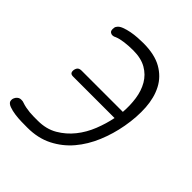

<svg xmlns="http://www.w3.org/2000/svg" viewBox="-211 -873 1015 1015"><g transform="rotate(45 297.0 -365.0)"><path d="M515 -362Q502 -289 474 -222Q446 -155 402.5 -103.5Q359 -52 298 -21Q237 10 158 10Q140 10 114 9.5Q88 9 63.5 5.5Q39 2 20 -5Q1 -12 -4 -24Q-5 -28 -5.5 -32Q-6 -36 -5 -41Q-3 -49 2 -56.5Q7 -64 16 -69Q20 -71 24 -71.5Q28 -72 31 -72Q37 -72 41.5 -71.5Q46 -71 50 -69Q64 -64 79.5 -61Q95 -58 110.5 -56.5Q126 -55 142 -55H171Q234 -55 281 -82.5Q328 -110 362 -152.5Q396 -195 417 -248Q438 -301 448 -352H138Q124 -352 119 -359Q114 -366 116 -380Q119 -394 126.5 -400Q134 -406 148 -406H456Q460 -457 453 -505.5Q446 -554 424 -592Q402 -630 363 -652.5Q324 -675 265 -675Q231 -675 200.5 -671Q170 -667 151 -659Q146 -656 141 -654.5Q136 -653 131 -653Q128 -653 125.5 -653.5Q123 -654 119 -656Q111 -660 109 -668.5Q107 -677 109 -687Q109 -690 110 -693Q111 -696 113 -698Q121 -712 142 -720Q163 -728 186.5 -732.5Q210 -737 234.5 -738.5Q259 -740 276 -740Q360 -740 413 -710Q466 -680 493 -628.5Q520 -577 524.5 -508.5Q529 -440 515 -362Z"/></g></svg>

Font: Maple Mono ExtraLight
Style: Italic
Weight: 275
Italic angle: -10°
Monospace: yes
Designer: subframe7536
Version: Version 7.000